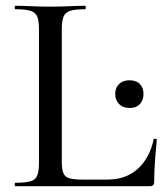

<svg xmlns="http://www.w3.org/2000/svg" viewBox="-20 -645 577 665"><path d="M194 -543V-85Q194 -59 199.5 -45.5Q205 -32 220.5 -27.5Q236 -23 267 -23H352Q417 -23 458 -61Q499 -99 512 -162Q512 -165 517.5 -164.5Q523 -164 523 -161Q520 -132 517 -91Q514 -50 514 -15Q514 0 499 0H33Q31 0 31 -6Q31 -12 33 -12Q68 -12 85.5 -17Q103 -22 109 -37Q115 -52 115 -81V-544Q115 -573 109 -587.5Q103 -602 85.5 -607.5Q68 -613 33 -613Q31 -613 31 -619Q31 -625 33 -625Q57 -625 88.5 -623.5Q120 -622 154 -622Q190 -622 220.5 -623.5Q251 -625 275 -625Q277 -625 277 -619Q277 -613 275 -613Q240 -613 223 -607.5Q206 -602 200 -587Q194 -572 194 -543ZM429 -271Q406 -271 392.5 -284.5Q379 -298 379 -320Q379 -341 392.5 -354Q406 -367 428 -367Q452 -367 464.5 -354Q477 -341 477 -320Q477 -298 464.5 -284.5Q452 -271 429 -271Z"/></svg>

Font: Cormorant Garamond Light Medium
Style: Regular
Weight: 500
Version: Version 4.001